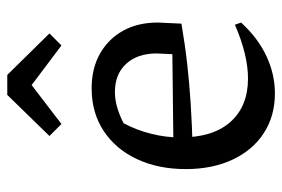

<svg xmlns="http://www.w3.org/2000/svg" viewBox="-144 -623 776 528"><g transform="rotate(-90 244.0 -359.0)"><path d="M251 9Q189 9 142 -21.5Q95 -52 69 -107.5Q43 -163 43 -236Q43 -312 70.5 -370.5Q98 -429 148 -462Q198 -495 265 -495Q320 -495 360.5 -472Q401 -449 423.5 -408.5Q446 -368 446 -313L443 -248Q384 -238 330.5 -232Q277 -226 221 -222.5Q165 -219 97 -217L98 -270L359 -273L361 -316Q361 -369 332.5 -400Q304 -431 255 -431Q234 -431 212 -424.5Q190 -418 169 -407Q150 -371 140 -331Q130 -291 130 -251Q130 -161 173 -113Q216 -65 292 -65Q357 -65 440 -101L446 -84Q404 -38 354 -14.5Q304 9 251 9ZM302 -727 416 -611 383 -578 274 -660 167 -578 134 -611 247 -727Z"/></g></svg>

Font: Piazzolla 24pt Medium
Style: Regular
Weight: 500
Designer: Juan Pablo del Peral
Foundry: Huerta Tipografica
Version: Version 2.005